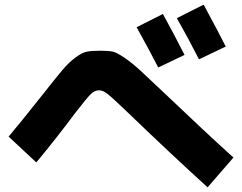

<svg xmlns="http://www.w3.org/2000/svg" viewBox="-20 -830 1040 825"><path d="M773 -594 660 -540Q620 -618 567 -713L680 -770Q725 -688 773 -594ZM950 -630 835 -575Q793 -658 740 -752L855 -810Q919 -692 950 -630ZM136 -132 17 -243Q63 -297 166 -427Q221 -497 248.5 -529.5Q276 -562 304.5 -583Q333 -604 353 -608Q373 -612 410 -612Q444 -612 461.5 -609Q479 -606 512.5 -583.5Q546 -561 583 -527Q620 -493 700 -417Q856 -268 983 -153L872 -25Q705 -177 533 -343Q462 -411 442 -426.5Q422 -442 406 -442Q387 -442 370.5 -426Q354 -410 305 -347Q224 -238 136 -132Z"/></svg>

Font: M PLUS 1p ExtraBold
Style: Regular
Weight: 800
Version: Version 1.062